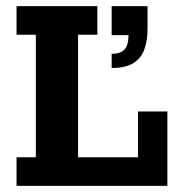

<svg xmlns="http://www.w3.org/2000/svg" viewBox="-20 -603 587 623"><path d="M33.7 0V-92.6H96.3V-490.4H33.7V-583H295.9V-490.4H233.3V-92.6H427.8V-241.3H523.1V0ZM342.3 -382.4V-428.3Q370.9 -428.3 383.9 -442.4Q397 -456.6 397 -488.9H342.3V-583H458.7V-509.8Q458.7 -470.4 448.1 -442.1Q437.4 -413.7 412.5 -398Q387.6 -382.4 342.3 -382.4Z"/></svg>

Font: Rokkitt SemiBold
Style: Regular
Weight: 600
Designer: Vernon Adams
Foundry: Vernon Adams
Version: Version 3.103